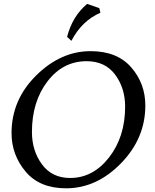

<svg xmlns="http://www.w3.org/2000/svg" viewBox="-20 -969 805 998"><path d="M323.7 9.8Q185.5 9.8 112.8 -77.4Q40 -164.6 40 -276.9Q40 -450.2 168 -576.7Q295.9 -703.1 450.7 -703.1Q588.9 -703.1 662.1 -618.9Q735.4 -534.7 735.4 -420.4Q735.4 -249.5 608.6 -119.9Q481.9 9.8 323.7 9.8ZM344.2 -43.9Q463.9 -43.9 547.1 -151.1Q630.4 -258.3 630.4 -414.6Q630.4 -511.2 578.4 -581.1Q526.4 -650.9 430.2 -650.9Q307.1 -650.9 226.6 -545.7Q146 -440.4 146 -282.7Q146 -185.5 198.2 -114.7Q250.5 -43.9 344.2 -43.9ZM351.1 -756.8 328.6 -777.3Q356.9 -885.7 433.1 -948.7L496.1 -926.8L502 -902.8Q405.8 -861.3 351.1 -756.8Z"/></svg>

Font: Kelvinch
Style: Italic
Weight: 400
Italic angle: -10°
Designer: Paul James Miller
Foundry: High-Logic / Made with FontCreator
Version: Version 3.40;July 22, 2017;FontCreator 11.0.0.2388 64-bit